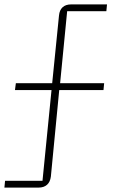

<svg xmlns="http://www.w3.org/2000/svg" viewBox="-30 -718 534 872"><path d="M-10 134H145C178 134 197 116 201 84L239 -309H440L443 -340H243L275 -667H453L456 -698H293C260 -698 241 -680 238 -648L207 -340H42L38 -309H204L163 103H-7Z"/></svg>

Font: IBM Plex Arabic ExtraLight
Style: Regular
Weight: 200
Designer: Mike Abbink, Paul van der Laan, Pieter van Rosmalen, Wael Morcos, Khajak Apelian
Foundry: Bold Monday
Version: Version 1.0